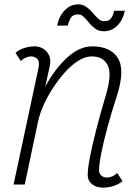

<svg xmlns="http://www.w3.org/2000/svg" viewBox="-20 -844 640 878"><path d="M516 -53 540 -16Q526 -3 502 5.5Q478 14 452 14Q420 14 400.5 -2Q381 -18 381 -44Q381 -72 391.5 -126.5Q402 -181 420.5 -253Q439 -325 463 -405Q493 -503 473 -544.5Q453 -586 400 -586Q370 -586 338.5 -566.5Q307 -547 277.5 -514Q248 -481 222.5 -442Q197 -403 179 -362.5Q161 -322 154 -288L93 0H42L156 -533Q157 -538 157.5 -543.5Q158 -549 158 -553Q158 -568 148 -577Q138 -586 121 -586Q111 -586 98 -580.5Q85 -575 75 -565L51 -602Q65 -616 89.5 -624Q114 -632 139 -632Q160 -632 177.5 -621.5Q195 -611 204.5 -590.5Q214 -570 207 -540L187 -448Q230 -528 286.5 -580Q343 -632 401 -632Q486 -632 519.5 -577.5Q553 -523 513 -401Q489 -327 471 -260.5Q453 -194 443 -143Q433 -92 433 -65Q433 -50 443.5 -41Q454 -32 470 -32Q481 -32 493.5 -37.5Q506 -43 516 -53ZM455 -701Q432 -701 416 -712.5Q400 -724 387.5 -739.5Q375 -755 363.5 -766.5Q352 -778 337 -778Q314 -778 304.5 -763.5Q295 -749 290 -727H241Q251 -772 277 -798Q303 -824 338 -824Q359 -824 375 -812.5Q391 -801 404 -785.5Q417 -770 429.5 -758.5Q442 -747 456 -747Q479 -747 488.5 -761Q498 -775 502 -795H551Q542 -752 516 -726.5Q490 -701 455 -701Z"/></svg>

Font: Victor Mono Thin
Style: Italic
Weight: 100
Italic angle: -12°
Monospace: yes
Designer: Rune Bjørnerås
Version: Version 1.561;gftools[0.9.30]